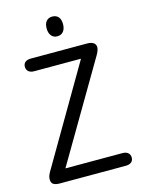

<svg xmlns="http://www.w3.org/2000/svg" viewBox="-115 -826 661 893"><g transform="rotate(-15 215.0 -379.5)"><path d="M305 -535 29 -63Q23 -52 21 -44.5Q19 -37 19 -31Q19 -12 30.5 -6Q42 0 59 0H377Q395 0 404.5 -8Q414 -16 414 -30Q414 -44 404.5 -52.5Q395 -61 377 -61H103L378 -529Q384 -539 387.5 -547.5Q391 -556 392 -564Q393 -580 382 -588Q371 -596 351 -596H80Q62 -596 52.5 -588Q43 -580 43 -566Q43 -552 52.5 -543.5Q62 -535 80 -535ZM226 -759Q208 -759 197.5 -747Q187 -735 187 -712Q187 -690 197.5 -677Q208 -664 226 -664Q245 -664 255.5 -677Q266 -690 266 -712Q266 -735 255.5 -747Q245 -759 226 -759Z"/></g></svg>

Font: Beiruti
Style: Regular
Weight: 400
Designer: Arlette Boutros
Foundry: Boutros
Version: Version 1.41